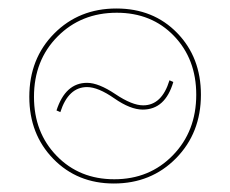

<svg xmlns="http://www.w3.org/2000/svg" viewBox="-20 -429 542 452"><path d="M248 3Q162 3 105.5 -55Q49 -113 49 -201Q49 -291 107.5 -350Q166 -409 254 -409Q341 -409 397 -351.5Q453 -294 453 -206Q453 -116 394.5 -56.5Q336 3 248 3ZM249 -7Q332 -7 387 -63.5Q442 -120 442 -206Q442 -290 389.5 -344.5Q337 -399 255 -399Q171 -399 115.5 -343Q60 -287 60 -201Q60 -117 113.5 -62Q167 -7 249 -7ZM316 -171Q287 -171 249 -197.5Q211 -224 185 -224Q141 -224 122 -165L113 -169Q134 -234 185 -234Q212 -234 251.5 -207.5Q291 -181 317 -181Q361 -181 379 -240L388 -236Q369 -171 316 -171Z"/></svg>

Font: EauTestInfant Hairline
Style: Italic
Weight: 250
Italic angle: -12°
Designer: Christian Thalmann (Catharsis Fonts)
Version: Version 0.001;PS 000.001;hotconv 1.0.88;makeotf.lib2.5.64775